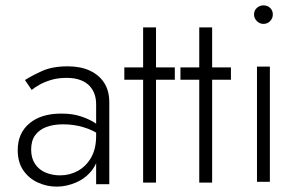

<svg xmlns="http://www.w3.org/2000/svg" viewBox="-20 -701 1086 715"><path d="M96 -144Q96 -177 111 -197.5Q126 -218 152.5 -228Q179 -238 215 -238Q254 -238 290 -227.5Q326 -217 358 -195V-225Q349 -234 329.5 -246Q310 -258 280 -268Q250 -278 208 -278Q133 -278 89.5 -241.5Q46 -205 46 -142Q46 -97 66.5 -67Q87 -37 120.5 -21.5Q154 -6 191 -6Q228 -6 264.5 -22Q301 -38 325 -70.5Q349 -103 349 -153L338 -195Q338 -147 319.5 -114.5Q301 -82 270.5 -65Q240 -48 204 -48Q174 -48 149.5 -58.5Q125 -69 110.5 -90.5Q96 -112 96 -144ZM98 -366Q110 -376 128 -386Q146 -396 171 -403.5Q196 -411 228 -411Q259 -411 280.5 -402.5Q302 -394 314.5 -380Q327 -366 332.5 -349Q338 -332 338 -313V-15H387V-320Q387 -363 368 -392.5Q349 -422 314.5 -438Q280 -454 232 -454Q175 -454 136.5 -436.5Q98 -419 73 -403Z M443 -450V-404H631V-450ZM513 -599V-21H561V-599Z M652 -450V-404H840V-450ZM722 -599V-21H770V-599Z M926 -647Q926 -633 936.5 -622.5Q947 -612 961 -612Q976 -612 986 -622.5Q996 -633 996 -647Q996 -662 986 -671.5Q976 -681 961 -681Q947 -681 936.5 -671.5Q926 -662 926 -647ZM937 -453V-24H985V-453Z"/></svg>

Font: SpinnyJost
Style: Regular
Weight: 300
Version: Version 3.710